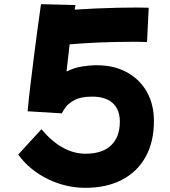

<svg xmlns="http://www.w3.org/2000/svg" viewBox="-20 -820 814 918"><path d="M276 -278 112 -288Q117 -344 125 -409.5Q133 -475 141.5 -543.5Q150 -612 159 -678Q168 -744 176 -800L341 -796Q339 -786 337 -774Q385 -777 439 -779.5Q493 -782 544 -783Q595 -784 633 -784Q652 -784 667 -783.5Q682 -783 691 -783L683 -619Q664 -620 644 -620H601Q533 -620 458 -617Q383 -614 313 -608Q309 -576 305.5 -543Q302 -510 298 -478Q334 -496 371.5 -502Q409 -508 443 -508Q525 -508 586.5 -474.5Q648 -441 682 -381Q716 -321 716 -241Q716 -142 676.5 -70.5Q637 1 563.5 39.5Q490 78 388 78Q294 78 207.5 35.5Q121 -7 67 -81L178 -202Q277 -85 389 -85Q469 -85 511 -125Q553 -165 553 -238Q553 -296 519 -327Q485 -358 421 -358Q367 -358 337 -342Q307 -326 293.5 -307Q280 -288 276 -278Z"/></svg>

Font: Mochiy Pop One
Style: Regular
Weight: 400
Designer: FONTDASU
Foundry: FONTDASU / Google Inc. / Adobe
Version: Version 2.000